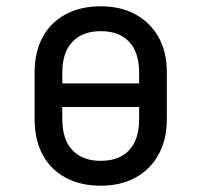

<svg xmlns="http://www.w3.org/2000/svg" viewBox="-20 -580 640 610"><path d="M300 10Q236 10 188.5 -15.5Q141 -41 115.5 -88.5Q90 -136 90 -201V-350Q90 -415 115.5 -462Q141 -509 188.5 -534.5Q236 -560 300 -560Q364 -560 411 -534Q458 -508 484 -461.5Q510 -415 510 -351V-201Q510 -137 484 -89.5Q458 -42 411 -16Q364 10 300 10ZM300 -69Q359 -69 390.5 -103Q422 -137 422 -201V-240H178V-201Q178 -137 210 -103Q242 -69 300 -69ZM178 -315H422V-350Q422 -413 390.5 -447Q359 -481 300 -481Q242 -481 210 -447Q178 -413 178 -350Z"/></svg>

Font: Pitagon Sans Mono
Style: Regular
Weight: 400
Monospace: yes
Designer: Travis Tran
Foundry: Pitagon
Version: Version 1.001;gftools[0.9.26]